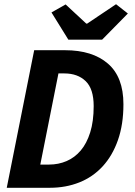

<svg xmlns="http://www.w3.org/2000/svg" viewBox="-20 -890 640 910"><path d="M12 0 142 -652H288Q418 -652 491.5 -588.5Q565 -525 565 -396Q565 -300 539 -226Q513 -152 466.5 -101.5Q420 -51 356 -25.5Q292 0 216 0ZM171 -110H213Q257 -110 295.5 -126.5Q334 -143 362.5 -176.5Q391 -210 407.5 -262.5Q424 -315 424 -387Q424 -469 386 -505.5Q348 -542 285 -542H257ZM304 -702 224 -831 291 -869 389 -778H393L530 -870L586 -826L464 -702Z"/></svg>

Font: Source Code Pro
Style: Bold Italic
Weight: 700
Italic angle: -11°
Monospace: yes
Designer: Paul D. Hunt, Teo Tuominen
Foundry: Adobe Systems Incorporated
Version: Version 1.050;PS 1.000;hotconv 16.6.51;makeotf.lib2.5.65220